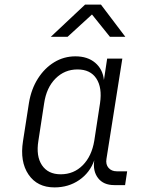

<svg xmlns="http://www.w3.org/2000/svg" viewBox="-20 -805 640 835"><path d="M217 10Q142 10 104 -46Q66 -102 80 -191L106 -358Q116 -418 145 -463.5Q174 -509 216 -534.5Q258 -560 308 -560Q361 -560 394 -532Q427 -504 432 -457L446 -550H512L443 -114Q439 -90 452 -75Q465 -60 488 -60H533L524 0H477Q430 0 406.5 -30.5Q383 -61 390 -108Q371 -54 324.5 -22Q278 10 217 10ZM244 -47Q301 -47 340 -86.5Q379 -126 390 -193L415 -356Q425 -424 399 -463.5Q373 -503 317 -503Q261 -503 221.5 -463.5Q182 -424 172 -356L147 -193Q136 -126 162.5 -86.5Q189 -47 244 -47ZM201 -645 350 -785H419L525 -645H458L380 -742L274 -645Z"/></svg>

Font: JetBrains Mono NL ExtraLight
Style: Italic
Weight: 200
Italic angle: -9°
Monospace: yes
Designer: Philipp Nurullin, Konstantin Bulenkov
Foundry: JetBrains
Version: Version 2.305; ttfautohint (v1.8.4.7-5d5b)